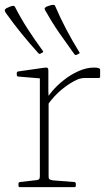

<svg xmlns="http://www.w3.org/2000/svg" viewBox="-23 -770 461 790"><path d="M143 -549Q138 -547 135 -551Q98 -592 65.5 -632Q33 -672 3 -714Q-2 -721 -3 -725Q-4 -729 -2.5 -731Q-1 -733 3 -736Q9 -739 16.5 -742Q24 -745 30 -746Q37 -746 39 -741Q63 -694 91.5 -650Q120 -606 153 -561Q157 -557 152 -554ZM292 -544Q286 -543 283 -547Q251 -591 221.5 -633.5Q192 -676 167 -721Q162 -728 161 -732Q160 -736 162 -738Q164 -740 169 -743Q175 -745 182.5 -747.5Q190 -750 196 -750Q203 -750 204 -745Q225 -696 249.5 -649.5Q274 -603 303 -556Q307 -550 301 -549ZM141 0V-327H177V0ZM389 -455Q389 -449 383 -449H325Q318 -449 310.5 -447.5Q303 -446 296 -443Q266 -430 232 -402.5Q198 -375 169 -333L163 -351Q171 -370 191 -394Q211 -418 239.5 -440.5Q268 -463 300.5 -477.5Q333 -492 364 -492Q389 -492 389 -483ZM59 0Q53 0 53 -6V-14Q53 -20 59 -21L128 -29Q136 -30 138.5 -33.5Q141 -37 141 -47V-180H177V-43Q177 -35 180.5 -32.5Q184 -30 194 -28L283 -21Q289 -20 289 -14V-6Q289 0 283 0ZM141 -327V-471L160 -446L52 -455Q46 -456 46 -462V-469Q46 -475 52 -476L156 -491Q169 -493 172.5 -490.5Q176 -488 176 -480V-392L177 -374V-327Z"/></svg>

Font: Hahmlet Thin
Style: Regular
Weight: 250
Version: Version 1.002